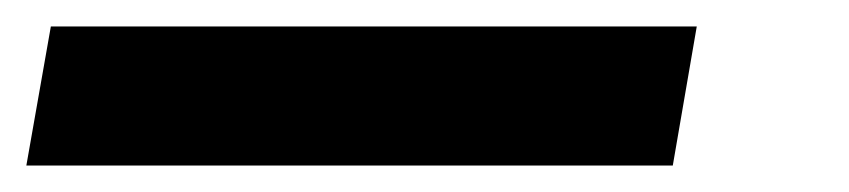

<svg xmlns="http://www.w3.org/2000/svg" viewBox="-35 -20 641 145"><path d="M-15.1 105H473.1L491.2 0H3.4Z"/></svg>

Font: Cascadia Mono SemiBold
Style: Italic
Weight: 600
Italic angle: -10°
Monospace: yes
Designer: Aaron Bell
Foundry: Saja Typeworks
Version: Version 2404.023